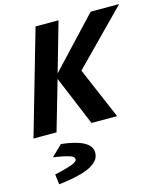

<svg xmlns="http://www.w3.org/2000/svg" viewBox="-137 -757 996 1167"><g transform="rotate(-15 361.0 -173.0)"><path d="M342.8 -654.8 253.9 -344.2 544.9 -654.8H722.2V-652.8L397.9 -323.2L535.2 -2V0H375L245.1 -312L154.8 0H9.8L198.2 -654.8ZM88.9 309.1 81.1 247.1V245.1Q120.1 236.8 147.9 229Q175.8 221.2 190.4 215.6Q205.1 210 212.9 204.1Q220.7 198.2 222.4 194.6Q224.1 190.9 224.1 186Q224.1 177.7 215.3 170.9Q206.5 164.1 177 156.2Q147.5 148.4 96.2 141.1V139.2L162.1 75.2Q350.1 96.7 350.1 178.2Q350.1 200.7 339.4 218.5Q328.6 236.3 301.3 254.2Q273.9 272 220.5 286.1Q167 300.3 88.9 309.1Z"/></g></svg>

Font: IntelOne Mono Bold
Style: Italic
Weight: 700
Italic angle: -16°
Designer: Fred Shallcrass
Foundry: Frere-Jones Type LLC
Version: Version 1.200;hotconv 1.1.0;makeotfexe 2.6.0;FJTRelease1.2